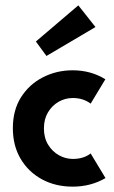

<svg xmlns="http://www.w3.org/2000/svg" viewBox="-20 -685 424 717"><path d="M251.5 12Q187 12 136.5 -15.5Q86 -43 57 -92Q28 -141 28 -206.5Q28 -273.5 58.5 -321.8Q89 -370 140 -396.2Q191 -422.5 251.5 -422.5Q319 -422.5 373.5 -389L318.5 -298Q290.5 -319 252 -319Q223.5 -319 199 -305Q174.5 -291 159.2 -265.5Q144 -240 144 -205.5Q144 -170 159.8 -144.5Q175.5 -119 200.2 -105.2Q225 -91.5 252 -91.5Q292.5 -91.5 318.5 -112L374 -20Q319 12 251.5 12ZM153.5 -476 114 -530 272.5 -665 336.5 -584Z"/></svg>

Font: Lucymar Sans SemiBold
Style: Regular
Weight: 600
Foundry: The League of Moveable Type (original font) / Main changes by Cristiano Sobral with portions from Mirco Monsees
Version: Version 2.001;August 30, 2020;FontCreator 13.0.0.2681 64-bit